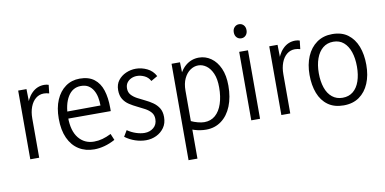

<svg xmlns="http://www.w3.org/2000/svg" viewBox="-90 -1065 3150 1571"><g transform="rotate(-10 1485.5 -280.0)"><path d="M88 0V-571H157L160 -416H141Q158 -492 201.5 -536Q245 -580 305 -580Q315 -580 324 -578.5Q333 -577 342 -574L334 -504Q311 -511 290 -511Q252 -511 223 -487.5Q194 -464 178 -422Q162 -380 162 -326V0Z M619 11Q546 11 491 -23.5Q436 -58 405.5 -124.5Q375 -191 375 -287Q375 -376 403 -441.5Q431 -507 482 -543.5Q533 -580 600 -580Q674 -580 719.5 -545Q765 -510 785 -447.5Q805 -385 805 -302V-274H416L417 -332L730 -334Q730 -369 723.5 -402Q717 -435 701.5 -461.5Q686 -488 661.5 -503.5Q637 -519 599 -519Q530 -519 491 -455.5Q452 -392 452 -284Q452 -171 500.5 -111.5Q549 -52 628 -52Q664 -52 698.5 -61.5Q733 -71 771 -90L793 -37Q749 -13 704.5 -1Q660 11 619 11Z M1049 11Q1005 11 960 -4Q915 -19 876 -48L906 -98Q939 -75 977 -62.5Q1015 -50 1048 -50Q1091 -50 1122 -75.5Q1153 -101 1153 -147Q1153 -181 1134 -203Q1115 -225 1085.5 -241Q1056 -257 1023.5 -272.5Q991 -288 961 -307.5Q931 -327 912.5 -357Q894 -387 894 -432Q894 -480 919 -512.5Q944 -545 983.5 -562.5Q1023 -580 1066 -580Q1114 -580 1159.5 -558Q1205 -536 1229 -490L1175 -459Q1158 -491 1127 -505.5Q1096 -520 1065 -520Q1040 -520 1018 -510Q996 -500 982 -481Q968 -462 968 -433Q968 -401 986.5 -380Q1005 -359 1034.5 -343Q1064 -327 1097 -311.5Q1130 -296 1159.5 -275.5Q1189 -255 1207.5 -225.5Q1226 -196 1226 -151Q1226 -99 1200.5 -63Q1175 -27 1135 -8Q1095 11 1049 11Z M1362 232V-569H1432L1436 -421L1405 -420Q1432 -501 1480 -540.5Q1528 -580 1590 -580Q1645 -580 1690.5 -548Q1736 -516 1762.5 -456.5Q1789 -397 1789 -312Q1789 -216 1759.5 -143Q1730 -70 1675.5 -29.5Q1621 11 1548 11Q1500 11 1453 -3.5Q1406 -18 1370 -39L1433 -81Q1460 -68 1490.5 -60Q1521 -52 1544 -52Q1598 -52 1635.5 -84.5Q1673 -117 1692.5 -176Q1712 -235 1712 -311Q1712 -382 1692 -427.5Q1672 -473 1640.5 -495.5Q1609 -518 1574 -518Q1539 -518 1507.5 -496.5Q1476 -475 1456 -433.5Q1436 -392 1436 -332V232Z M1924 0V-569H1997V0ZM1961 -675Q1938 -675 1923 -691Q1908 -707 1908 -734Q1908 -760 1923.5 -776Q1939 -792 1961 -792Q1984 -792 1999 -776Q2014 -760 2014 -734Q2014 -708 1999 -691.5Q1984 -675 1961 -675Z M2174 0V-571H2243L2246 -416H2227Q2244 -492 2287.5 -536Q2331 -580 2391 -580Q2401 -580 2410 -578.5Q2419 -577 2428 -574L2420 -504Q2397 -511 2376 -511Q2338 -511 2309 -487.5Q2280 -464 2264 -422Q2248 -380 2248 -326V0Z M2852 -283Q2852 -353 2834 -405.5Q2816 -458 2781.5 -487.5Q2747 -517 2696 -517Q2645 -517 2609 -487.5Q2573 -458 2554 -405Q2535 -352 2535 -284Q2535 -215 2553 -162.5Q2571 -110 2607 -81Q2643 -52 2693 -52Q2745 -52 2780.5 -81Q2816 -110 2834 -162.5Q2852 -215 2852 -283ZM2930 -284Q2930 -197 2902 -130.5Q2874 -64 2821 -26.5Q2768 11 2691 11Q2613 11 2561 -26.5Q2509 -64 2483.5 -130.5Q2458 -197 2458 -283Q2458 -369 2486.5 -436Q2515 -503 2569 -541.5Q2623 -580 2698 -580Q2777 -580 2828 -541.5Q2879 -503 2904.5 -437Q2930 -371 2930 -284Z"/></g></svg>

Font: Yaldevi ExtraLight
Style: Regular
Weight: 400
Version: Version 1.100